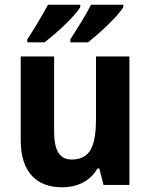

<svg xmlns="http://www.w3.org/2000/svg" viewBox="-20 -786 640 816"><path d="M504 -756V-766H367C348 -728 309 -665 279 -619V-606H354C401 -643 484 -719 504 -756ZM321 -756V-766H184C164 -728 127 -666 96 -619V-606H169C220 -645 300 -718 321 -756ZM530 -546H388V-282C388 -170 366 -108 285 -108C232 -108 210 -148 210 -228V-546H68V-190C68 -56 134 10 244 10C307 10 363 -15 394 -70H402L420 0H530Z"/></svg>

Font: Noto Sans Arabic UI SmCn
Style: Bold
Weight: 700
Width: 4
Designer: Monotype Design Team, Nadine Chahine and Nizar Qandah
Foundry: Monotype Imaging Inc.
Version: Version 2.010